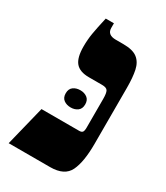

<svg xmlns="http://www.w3.org/2000/svg" viewBox="-165 -720 688 794"><g transform="rotate(30 179.0 -323.5)"><path d="M10 0 57 -190H237Q248 -190 252.5 -195.5Q257 -201 257 -218V-354Q257 -382 251 -392Q245 -402 224 -402H161Q117 -402 97.5 -425Q78 -448 78 -501Q78 -534 83 -564Q88 -594 100 -647H139V-625Q139 -592 180 -592H216Q261 -592 283 -575Q305 -558 312 -525Q319 -492 319 -443V-175Q319 -89 297.5 -44.5Q276 0 208 0ZM111 -297Q111 -318 124.5 -328Q138 -338 158 -338Q177 -338 190.5 -328Q204 -318 204 -297Q204 -276 190.5 -266Q177 -256 158 -256Q138 -256 124.5 -266Q111 -276 111 -297Z"/></g></svg>

Font: Noto Serif Hebrew SemiCondensed Black
Style: Regular
Weight: 900
Width: 4
Designer: Monotype Design Team
Foundry: Monotype Imaging Inc.
Version: Version 2.004; ttfautohint (v1.8.4.7-5d5b)